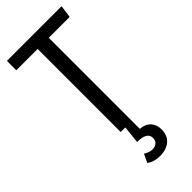

<svg xmlns="http://www.w3.org/2000/svg" viewBox="-293 -731 1010 1010"><g transform="rotate(-45 212.0 -226.0)"><path d="M252.9 59.1Q292.5 62.5 312.3 85.4Q332 108.4 332 141.1Q332 187 303.5 211.4Q274.9 235.8 228 235.8Q182.1 235.8 153.8 213.9L175.8 167Q201.7 183.1 224.1 183.1Q243.7 183.1 255.9 172.4Q268.1 161.6 268.1 141.1Q268.1 98.1 193.8 98.1L204.1 0H169.9V-618.2H11.2V-688H418L408.2 -618.2H252.9Z"/></g></svg>

Font: Fira Sans Compressed Book
Style: Regular
Weight: 350
Width: 1
Designer: Carrois Corporate & Edenspiekermann AG
Foundry: Carrois Corporate GbR & Edenspiekermann AG
Version: Version 4.203;PS 004.203;hotconv 1.0.88;makeotf.lib2.5.64775